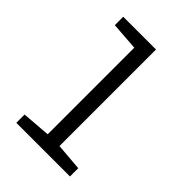

<svg xmlns="http://www.w3.org/2000/svg" viewBox="-219 -864 969 969"><g transform="rotate(45 265.0 -380.0)"><path d="M77 0H460V-59L314 -71V-760H80V-700L230 -689V-71L77 -59Z"/></g></svg>

Font: Noto Sans Mono Condensed
Style: Regular
Weight: 400
Width: 3
Designer: Monotype Design Team
Foundry: Monotype Imaging Inc.
Version: Version 2.014